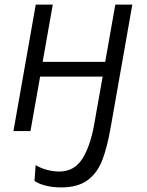

<svg xmlns="http://www.w3.org/2000/svg" viewBox="-20 -570 640 835"><path d="M130 217 135 148Q157.5 161.5 184.8 168.8Q212 176 237 176Q303 176 338 120.5Q373 65 389.5 -28.5L426.5 -237H154.5L112.5 0H38.5L135.5 -550H209.5L165.5 -301H437.5L481.5 -550H555.5L462 -19.5Q446 73 424 128.5Q402 184 359.8 214.5Q317.5 245 246 245Q210.5 245 180.5 237.8Q150.5 230.5 130 217Z"/></svg>

Font: JuliaMono
Style: Bold Italic
Weight: 700
Italic angle: -9°
Monospace: yes
Designer: cormullion
Foundry: corm
Version: Version 0.057; ttfautohint (v1.8.4)